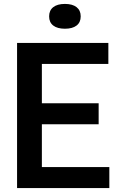

<svg xmlns="http://www.w3.org/2000/svg" viewBox="-20 -959 607 979"><path d="M67 0V-740H532.5V-633H193.5V-432.5H483V-325.5H193.5V-107H537.5V0ZM311 -812.5Q272.5 -812.5 251.5 -828.8Q230.5 -845 230.5 -875.5Q230.5 -906 251.5 -922.5Q272.5 -939 311 -939Q349.5 -939 370.5 -922.5Q391.5 -906 391.5 -875.5Q391.5 -845 370.5 -828.8Q349.5 -812.5 311 -812.5Z"/></svg>

Font: Encode Sans SemiCondensed SemiCondensed SemiBold
Style: Regular
Weight: 600
Width: 4
Designer: Multiple Designers
Foundry: Impallari Type
Version: Version 3.000; ttfautohint (v1.8.3) -l 8 -r 50 -G 200 -x 14 